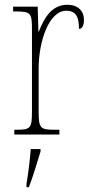

<svg xmlns="http://www.w3.org/2000/svg" viewBox="-20 -564 384 805"><path d="M40 0H229V-20H211C149 -20 142 -25 142 -97V-277C142 -390 185 -519 258 -519C303 -519 311 -486 311 -443C326 -443 332 -459 332 -481C332 -516 309 -544 262 -544C194 -544 163 -483 143 -432H141L138 -536H35V-516H42C109 -516 114 -511 114 -441V-97C114 -25 108 -20 47 -20H40ZM91 208V221H101C117 181 137 113 150 71V61H109C105 111 99 159 91 208Z"/></svg>

Font: Noto Serif Georgian Condensed Thin
Style: Regular
Weight: 100
Width: 3
Designer: Monotype Design Team, Akaki Razmadze
Foundry: Google LLC
Version: Version 2.003